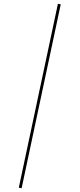

<svg xmlns="http://www.w3.org/2000/svg" viewBox="-20 -722 424 1021"><path d="M288 -702 303 -699 95 279 80 276Z"/></svg>

Font: Ysabeau Thin
Style: Italic
Weight: 200
Italic angle: -12°
Designer: Christian Thalmann (Catharsis Fonts)
Version: Version 0.003